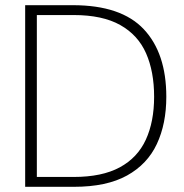

<svg xmlns="http://www.w3.org/2000/svg" viewBox="-20 -720 709 740"><path d="M77 0V-700H261Q447 -700 534 -607.5Q621 -515 621 -347Q621 -243 584.5 -165Q548 -87 469.5 -43.5Q391 0 265 0ZM122 -38H264Q373 -38 441.5 -75Q510 -112 542 -181.5Q574 -251 574 -347Q574 -444 543 -514.5Q512 -585 443.5 -623.5Q375 -662 264 -662H122Z"/></svg>

Font: DM Sans ExtraLight
Style: Regular
Weight: 200
Designer: Colophon Foundry, Jonny Pinhorn
Foundry: Colophon Foundry
Version: Version 4.004; ttfautohint (v1.8.4.7-5d5b)